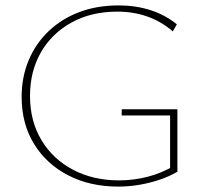

<svg xmlns="http://www.w3.org/2000/svg" viewBox="-20 -684 759 710"><path d="M417 6Q313 6 232.5 -35.5Q152 -77 106 -151.5Q60 -226 60 -326Q60 -399 86 -461Q112 -523 159.5 -568.5Q207 -614 272.5 -639Q338 -664 419 -664Q482 -664 536.5 -646.5Q591 -629 634 -594L619 -568Q576 -605 524.5 -623Q473 -641 414 -641Q317 -641 244 -600.5Q171 -560 131 -490Q91 -420 91 -329Q91 -236 133.5 -165.5Q176 -95 250.5 -56Q325 -17 420 -17Q475 -17 526.5 -30.5Q578 -44 622 -70L609 -50V-257H430V-280H636V-49Q605 -31 569 -19Q533 -7 494.5 -0.5Q456 6 417 6Z"/></svg>

Font: Ysabeau Office Thin
Style: Regular
Weight: 250
Designer: Christian Thalmann (Catharsis Fonts)
Version: Version 2.001;gftools[0.9.30]; featfreeze: tnum,lnum,ss02